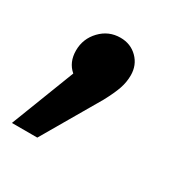

<svg xmlns="http://www.w3.org/2000/svg" viewBox="-103 -200 427 439"><g transform="rotate(30 110.5 19.5)"><path d="M161 -64Q161 -46 155 -28.5Q149 -11 135 15L47 166H-20L45 -2Q24 -20 24 -51Q24 -82 45.5 -104.5Q67 -127 98 -127Q125 -127 143 -109Q161 -91 161 -64Z"/></g></svg>

Font: Fira Sans
Style: Italic
Weight: 400
Italic angle: -8°
Designer: bBox Type GmbH & Carrois Corporate GbR & Edenspiekermann AG
Foundry: bBox Type GmbH & Carrois Corporate GbR & Edenspiekermann AG
Version: Version 4.301